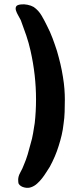

<svg xmlns="http://www.w3.org/2000/svg" viewBox="-20 -727 386 906"><path d="M68 140Q67 136 66.5 133.5Q66 131 66 127Q64 108 75.5 87.5Q87 67 93 50Q103 27 110.5 2Q118 -23 124 -47Q132 -73 136 -97.5Q140 -122 144 -147Q150 -201 150 -258Q150 -373 124 -488Q116 -524 104 -559.5Q92 -595 78 -632Q73 -642 66 -654Q59 -666 55.5 -677Q52 -688 56 -696Q60 -704 78 -706Q93 -708 110 -704.5Q127 -701 139 -694Q162 -678 176.5 -653Q191 -628 202 -605Q217 -576 228 -546.5Q239 -517 249 -486Q258 -455 265 -425.5Q272 -396 277 -364Q282 -334 284 -307Q286 -280 286 -257Q286 -228 285 -198.5Q284 -169 280 -143Q277 -115 271 -89.5Q265 -64 257 -39Q249 -13 238.5 11.5Q228 36 215 60Q207 72 198 86.5Q189 101 178 115Q167 129 154.5 140Q142 151 128 156Q113 162 94.5 157.5Q76 153 68 140Z"/></svg>

Font: BM JUA
Style: Regular
Weight: 400
Designer: BONGJIN KIM, JAEHYUN KEUM, JUHEE TAE
Foundry: WOOWA BROTHERS Corporation.
Version: Version 1.100